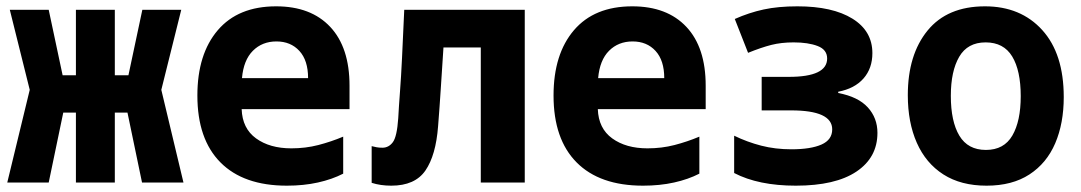

<svg xmlns="http://www.w3.org/2000/svg" viewBox="-20 -577 3418 607"><path d="M3 0 74 -293 11 -546H134L178 -339H220V-546H343V-339H386L430 -546H553L490 -293L560 0H429L383 -221H343V0H220V-221H180L134 0Z M887 10Q750 10 677 -63.5Q604 -137 604 -275Q604 -406 668.5 -481.5Q733 -557 853 -557Q963 -557 1024 -492Q1085 -427 1085 -306V-232H744Q746 -171 789.5 -139.5Q833 -108 901 -108Q946 -108 986.5 -118.5Q1027 -129 1065 -145V-28Q1030 -10 985 0Q940 10 887 10ZM745 -330H954Q954 -386 926.5 -416Q899 -446 854 -446Q809 -446 779.5 -416.5Q750 -387 745 -330Z M1217 10Q1183 10 1155 1V-115Q1163 -113 1170.5 -111.5Q1178 -110 1189 -110Q1209 -110 1222 -127.5Q1235 -145 1239 -203Q1241 -241 1244.5 -286.5Q1248 -332 1251 -394.5Q1254 -457 1258 -546H1639V0H1500V-427H1382Q1377 -352 1373.5 -296.5Q1370 -241 1365 -178Q1358 -86 1325 -38Q1292 10 1217 10Z M2013 10Q1876 10 1803 -63.5Q1730 -137 1730 -275Q1730 -406 1794.5 -481.5Q1859 -557 1979 -557Q2089 -557 2150 -492Q2211 -427 2211 -306V-232H1870Q1872 -171 1915.5 -139.5Q1959 -108 2027 -108Q2072 -108 2112.5 -118.5Q2153 -129 2191 -145V-28Q2156 -10 2111 0Q2066 10 2013 10ZM1871 -330H2080Q2080 -386 2052.5 -416Q2025 -446 1980 -446Q1935 -446 1905.5 -416.5Q1876 -387 1871 -330Z M2496 10Q2378 10 2301 -30V-148Q2342 -128 2386.5 -116.5Q2431 -105 2482 -105Q2543 -105 2577 -120Q2611 -135 2611 -168Q2611 -228 2481 -228H2388V-334H2474Q2595 -334 2595 -392Q2595 -420 2565 -431.5Q2535 -443 2489 -443Q2450 -443 2418.5 -435Q2387 -427 2345 -410L2303 -517Q2348 -537 2394 -547Q2440 -557 2501 -557Q2612 -557 2675 -518Q2738 -479 2738 -409Q2738 -361 2710 -329Q2682 -297 2630 -287V-283Q2693 -271 2723.5 -237.5Q2754 -204 2754 -157Q2754 -79 2687.5 -34.5Q2621 10 2496 10Z M3099 10Q3018 10 2962.5 -25.5Q2907 -61 2878.5 -125.5Q2850 -190 2850 -276Q2850 -404 2912.5 -480.5Q2975 -557 3094 -557Q3207 -557 3275 -482Q3343 -407 3343 -270Q3343 -187 3316 -124Q3289 -61 3234.5 -25.5Q3180 10 3099 10ZM3097 -103Q3154 -103 3180.5 -148.5Q3207 -194 3207 -273Q3207 -354 3180 -398.5Q3153 -443 3096 -443Q3039 -443 3012.5 -397.5Q2986 -352 2986 -274Q2986 -193 3013 -148Q3040 -103 3097 -103Z"/></svg>

Font: Noto Sans Mono SemiCondensed
Style: Bold
Weight: 700
Width: 4
Designer: Monotype Design Team
Foundry: Monotype Imaging Inc.
Version: Version 2.014